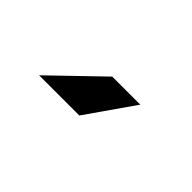

<svg xmlns="http://www.w3.org/2000/svg" viewBox="-2 -186 504 504"><g transform="rotate(45 250.0 66.5)"><path d="M105.6 133.3 243.8 0H347.9L254.9 133.3Z"/></g></svg>

Font: co2trust
Style: Bold
Weight: 700
Designer: Kristian Moeller
Foundry: Dicotype
Version: Version 1.000